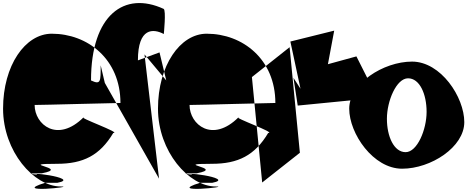

<svg xmlns="http://www.w3.org/2000/svg" viewBox="-60 -997 3050 1253"><path d="M-40 -288C-40 -569 104 -777 278 -777C512 -777 726 -611 726 -325C683 -325 224 -312 166 -312C166 -183 316 -62 486 -232C443 -232 737 -129 679 -129C592 17 483 72 312 72C36 72 406 98 213 134C-19 134 397 154 226 154C36 112 485 164 314 196H234C2 268 448 220 336 220C162 220 -40 -8 -40 -288Z M534 -472C598 -442 597 -464 597 -571L624 -456L978 169L883 -642L1025 -472L981 -655L840 -603C840 -819 941 -811 1009 -775C1009 -775 1025 -930 1008 -939C752 -1057 534 -901 534 -472Z M971 -288C971 -569 1115 -777 1289 -777C1523 -777 1737 -611 1737 -325C1694 -325 1235 -312 1177 -312C1177 -183 1327 -62 1497 -232C1454 -232 1748 -129 1690 -129C1603 17 1494 72 1323 72C1047 72 1417 98 1224 134C992 134 1408 154 1237 154C1047 112 1496 164 1325 196H1245C1013 268 1459 220 1347 220C1173 220 971 -8 971 -288Z M1584 -494 1651 194 1897 0 1830 -689Z M1835 -726 1901 -418 1855 -489 1883 -308 2402 -359 2266 -629 2080 -578 2121 -797Z M2219 -288C2219 -125 2376 104 2564 104C2752 104 2970 -37 2970 -200C2970 -363 2817 -595 2629 -595C2441 -595 2219 -451 2219 -288ZM2465 -222C2465 -338 2527 -486 2603 -486C2679 -486 2724 -383 2724 -267C2724 -151 2663 -4 2587 -4C2511 -4 2465 -106 2465 -222Z"/></svg>

Font: Chaingun
Style: Regular
Weight: 400
Version: Version 0.91